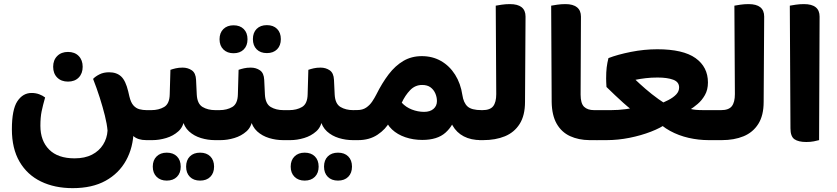

<svg xmlns="http://www.w3.org/2000/svg" viewBox="-20 -697 4161 955"><path d="M514.9 -47.2Q512.2 -79.9 501.6 -122.2Q491.1 -164.4 476.1 -211.6Q461 -258.8 443 -304.6Q454.8 -317.2 475.1 -327.3Q495.3 -337.5 522.7 -337.5Q560.2 -337.5 582.6 -316.6Q605 -295.8 617.8 -242.2Q630.3 -194.1 636.7 -147.5Q643.2 -100.9 644.7 -46.9Q642.7 36.6 607 101.1Q571.3 165.6 504.9 202.2Q438.6 238.8 341.6 238.8Q251.8 238.8 183.6 205.7Q115.5 172.7 77.3 107.4Q39.1 42 39.1 -53.9Q39.1 -152.2 66.4 -193.4Q93.8 -234.6 137 -234.6Q157.4 -234.6 174.8 -228.2Q192.1 -221.8 204.4 -212.2Q193.2 -172.8 187 -143Q180.9 -113.2 180.9 -71.4Q180.9 3.3 224.4 46.9Q267.8 90.6 350.9 90.6Q401.9 90.6 437.6 72.3Q473.2 53.9 492.9 22.3Q512.6 -9.2 514.9 -47.2ZM707.6 0Q666.2 0 643.6 -20Q621 -40.1 603 -78.6L623.5 -217.6Q630.7 -187 643.7 -172.6Q656.7 -158.1 673.9 -153.6Q691.1 -149.2 709.1 -149.2H725.3V0ZM725.3 0V-149.2Q733.9 -135.6 738.4 -117.2Q742.9 -98.8 742.9 -75Q742.9 -51.1 738.3 -31.8Q733.6 -12.6 725.3 0ZM318.2 -291.1Q284.6 -291.1 264.5 -311.3Q244.4 -331.6 244.4 -364.9Q244.4 -398.2 264.7 -418.4Q284.9 -438.7 318.2 -438.7Q351.8 -438.7 371.5 -418.4Q391.2 -398.2 391.2 -364.9Q391.2 -331.6 371.5 -311.3Q351.8 -291.1 318.2 -291.1Z M709 0V-149.2H732.6Q769.6 -149.2 796.4 -164.9Q823.2 -180.7 824.2 -227.7L827.7 -349.7Q840 -354 854.6 -357.3Q869.2 -360.7 888.5 -360.7Q914.4 -360.7 934 -347.3Q953.7 -333.8 955.2 -299.8L958.7 -226.5Q961.2 -180.5 987.7 -164.8Q1014.2 -149.2 1051 -149.2H1071.6V0H1049Q1013.8 0 979.5 -10.4Q945.2 -20.8 920.3 -43.4Q895.5 -66.1 887.3 -102.9L896.1 -103.7Q892.3 -66.3 867 -43.7Q841.7 -21 806.7 -10.5Q771.6 0 738.2 0ZM1071.6 0V-149.2Q1080.2 -135.6 1084.7 -117.2Q1089.2 -98.8 1089.2 -75Q1089.2 -51.1 1084.6 -31.8Q1079.9 -12.6 1071.6 0ZM809.4 201.3Q778 201.3 759 182.5Q739.9 163.7 739.9 131.8Q739.9 99.7 759 81Q778 62.3 809.4 62.3Q841.5 62.3 860.2 81Q878.9 99.7 878.9 131.8Q878.9 163.7 860.2 182.5Q841.5 201.3 809.4 201.3ZM975.2 201.3Q943.1 201.3 924.4 182.5Q905.7 163.7 905.7 131.8Q905.7 99.7 924.4 81Q943.1 62.3 975.2 62.3Q1007.4 62.3 1026.1 81Q1044.8 99.7 1044.8 131.8Q1044.8 163.7 1026.1 182.5Q1007.4 201.3 975.2 201.3Z M1048 0V-149.2H1071.6Q1108.6 -149.2 1135.4 -164.9Q1162.2 -180.7 1163.2 -227.7L1166.7 -349.7Q1179 -354 1193.6 -357.3Q1208.2 -360.7 1227.5 -360.7Q1253.4 -360.7 1273 -347.3Q1292.7 -333.8 1294.2 -299.8L1297.7 -226.5Q1300.2 -180.5 1326.7 -164.8Q1353.2 -149.2 1390 -149.2H1410.6V0H1388Q1352.8 0 1318.5 -10.4Q1284.2 -20.8 1259.3 -43.4Q1234.5 -66.1 1226.3 -102.9L1235.1 -103.7Q1231.3 -66.3 1206 -43.7Q1180.7 -21 1145.7 -10.5Q1110.6 0 1077.2 0ZM1410.6 0V-149.2Q1419.2 -135.6 1423.7 -117.2Q1428.2 -98.8 1428.2 -75Q1428.2 -51.1 1423.6 -31.8Q1418.9 -12.6 1410.6 0ZM1141.6 -432.2Q1110.2 -432.2 1091.1 -451Q1072 -469.8 1072 -501.7Q1072 -533.8 1091.1 -552.5Q1110.2 -571.2 1141.6 -571.2Q1173.7 -571.2 1192.4 -552.5Q1211.1 -533.8 1211.1 -501.7Q1211.1 -469.8 1192.4 -451Q1173.7 -432.2 1141.6 -432.2ZM1307.4 -432.9Q1275.3 -432.9 1256.6 -451.7Q1237.9 -470.6 1237.9 -502.4Q1237.9 -534.6 1256.6 -553.3Q1275.3 -572 1307.4 -572Q1339.5 -572 1358.2 -553.3Q1376.9 -534.6 1376.9 -502.4Q1376.9 -470.6 1358.2 -451.7Q1339.5 -432.9 1307.4 -432.9Z M1395 0V-149.2H1418.6Q1455.6 -149.2 1482.4 -164.9Q1509.2 -180.7 1510.2 -227.7L1513.7 -349.7Q1526 -354 1540.6 -357.3Q1555.2 -360.7 1574.5 -360.7Q1600.4 -360.7 1620 -347.3Q1639.7 -333.8 1641.2 -299.8L1644.7 -226.5Q1647.2 -180.5 1673.7 -164.8Q1700.2 -149.2 1737 -149.2H1757.6V0H1735Q1699.8 0 1665.5 -10.4Q1631.2 -20.8 1606.3 -43.4Q1581.5 -66.1 1573.3 -102.9L1582.1 -103.7Q1578.3 -66.3 1553 -43.7Q1527.7 -21 1492.7 -10.5Q1457.6 0 1424.2 0ZM1757.6 0V-149.2Q1766.2 -135.6 1770.7 -117.2Q1775.2 -98.8 1775.2 -75Q1775.2 -51.1 1770.6 -31.8Q1765.9 -12.6 1757.6 0ZM1495.4 201.3Q1464 201.3 1445 182.5Q1425.9 163.7 1425.9 131.8Q1425.9 99.7 1445 81Q1464 62.3 1495.4 62.3Q1527.5 62.3 1546.2 81Q1564.9 99.7 1564.9 131.8Q1564.9 163.7 1546.2 182.5Q1527.5 201.3 1495.4 201.3ZM1661.2 201.3Q1629.1 201.3 1610.4 182.5Q1591.7 163.7 1591.7 131.8Q1591.7 99.7 1610.4 81Q1629.1 62.3 1661.2 62.3Q1693.4 62.3 1712.1 81Q1730.8 99.7 1730.8 131.8Q1730.8 163.7 1712.1 182.5Q1693.4 201.3 1661.2 201.3Z M1742 0V-149.6H1757.1Q1783.6 -149.6 1801.4 -161.8Q1819.2 -173.9 1831.3 -192Q1843.4 -210.1 1851.9 -227Q1880.4 -284.2 1913.1 -327.2Q1945.9 -370.2 1986.4 -394Q2026.8 -417.8 2078.2 -417.8Q2131.4 -417.8 2173.8 -393.5Q2216.1 -369.2 2243.7 -325.5Q2271.3 -281.8 2279.8 -224.5Q2285.5 -185.7 2305.5 -167.4Q2325.5 -149.2 2375.6 -149.2H2378.9V0H2373.1Q2322.4 0 2286.7 -18.8Q2251 -37.5 2231 -72.8Q2211 -108.2 2205.5 -157.4L2246.4 -125Q2236.2 -73.3 2195.9 -37.2Q2155.6 -1 2080.4 -1Q2035.4 -1 1996.1 -14.4Q1956.8 -27.8 1929.9 -53Q1903 -78.3 1893.6 -113.9L1918.7 -92Q1898.8 -54.3 1858.1 -27.1Q1817.4 0 1761.4 0ZM2089.4 -140.6Q2119.1 -140.6 2136.2 -155.4Q2153.3 -170.2 2153.3 -194.3Q2153.3 -213.9 2145.2 -232.5Q2137.1 -251.1 2121.2 -262.8Q2105.3 -274.4 2079.7 -274.4Q2044.8 -274.4 2019.9 -248.5Q1995 -222.5 1978.3 -186.2Q1998.3 -164.1 2028.3 -152.3Q2058.4 -140.6 2089.4 -140.6ZM2378.9 0V-149.2Q2387.4 -135.6 2392 -117.2Q2396.5 -98.8 2396.5 -75Q2396.5 -51.1 2391.8 -31.8Q2387.2 -12.6 2378.9 0Z M2363 0V-149.2H2379.9Q2417.6 -149.2 2433 -168.7Q2448.3 -188.3 2448.3 -228.9L2445.8 -668.8Q2456.1 -670.8 2475.6 -673.7Q2495.1 -676.6 2516.2 -676.6Q2594 -676.6 2594 -614.4L2591.4 -190.1Q2591.4 -122.7 2564.8 -80.6Q2538.1 -38.4 2491.4 -19.2Q2444.8 0 2383.2 0Z M2869.6 -614.4 2867.9 -226.6Q2867.9 -182.7 2885.2 -165.9Q2902.6 -149.2 2935 -149.2H2951.7V0.2L2912 0Q2857.8 -0.5 2815.5 -19.9Q2773.1 -39.4 2749 -81.4Q2725 -123.4 2724 -190.1L2721.5 -668.8Q2731.8 -670.8 2751.7 -673.7Q2771.5 -676.6 2792.6 -676.6Q2830.1 -676.6 2849.9 -660.8Q2869.6 -645.1 2869.6 -614.4ZM2951.7 0.2V-148.9Q2960.3 -135.3 2964.8 -117Q2969.3 -98.6 2969.3 -74.7Q2969.3 -50.8 2964.7 -31.6Q2960 -12.4 2951.7 0.2Z M2936 0V-149.2H3019.2Q3055.6 -149.2 3093 -154.1Q3130.4 -159.1 3162 -170.6L3297.1 -83.6Q3267.3 -61.2 3218.1 -42.2Q3169 -23.1 3111.2 -11.5Q3053.5 0 2997 0ZM3323.7 -160.5 3246.3 -173.7Q3279.5 -186.4 3304.5 -199.4Q3329.6 -212.4 3343.7 -227.6Q3357.9 -242.8 3357.9 -262Q3357.9 -289.6 3328.4 -300.5Q3299 -311.4 3250.8 -311.4Q3219.6 -311.4 3192.1 -308.2Q3164.5 -305 3140.9 -300.1Q3161 -280.7 3190.9 -254.7Q3220.7 -228.8 3255.5 -203.8Q3290.2 -178.9 3323.7 -160.5ZM3391.1 -162.1Q3405.1 -157.6 3415.7 -154.9Q3426.2 -152.2 3441 -150.7Q3455.8 -149.2 3482.1 -149.2H3566.3V0H3505.1Q3454.8 0 3405.2 -11.3Q3355.6 -22.7 3313.2 -45.8Q3270.7 -68.9 3238.6 -104.4ZM3231.8 -79.2 3169.8 -115.2Q3119.8 -149.9 3079.4 -186.3Q3039.1 -222.7 2996.6 -264.4Q2995.6 -276.7 2995.3 -288.4Q2994.9 -300.1 2994.9 -307.1Q2994.9 -338.7 2997.6 -361.5Q3000.4 -384.3 3006.4 -408Q3051.3 -425.5 3117.8 -438.8Q3184.3 -452 3249.3 -452Q3377.8 -452 3439.6 -407.9Q3501.3 -363.8 3501.3 -286.7Q3501.3 -250.6 3486.3 -224.3Q3471.3 -197.9 3450.3 -180.1Q3429.3 -162.3 3410.2 -150.4ZM3566.3 0V-149.2Q3574.9 -135.6 3579.4 -117.2Q3583.9 -98.8 3583.9 -75Q3583.9 -51.1 3579.3 -31.8Q3574.6 -12.6 3566.3 0Z M3550 0V-149.2H3566.9Q3604.6 -149.2 3620 -168.7Q3635.3 -188.3 3635.3 -228.9L3632.8 -668.8Q3643.1 -670.8 3662.6 -673.7Q3682.1 -676.6 3703.2 -676.6Q3781 -676.6 3781 -614.4L3778.4 -190.1Q3778.4 -122.7 3751.8 -80.6Q3725.1 -38.4 3678.4 -19.2Q3631.8 0 3570.2 0Z M3990.7 9.3Q3951.2 9.3 3931.5 -4.5Q3911.7 -18.4 3911.7 -58.4L3908.5 -668.8Q3918.8 -670.8 3938.3 -673.7Q3957.8 -676.6 3978.9 -676.6Q4056.6 -676.6 4056.6 -614.4L4054.1 0Q4044.6 2.8 4028.1 6Q4011.6 9.3 3990.7 9.3Z"/></svg>

Font: Baloo Bhaijaan 2
Style: Regular
Weight: 400
Designer: Sanskriti Dholi, Noopur Datye and Ek Type
Foundry: Ek Type
Version: Version 1.701